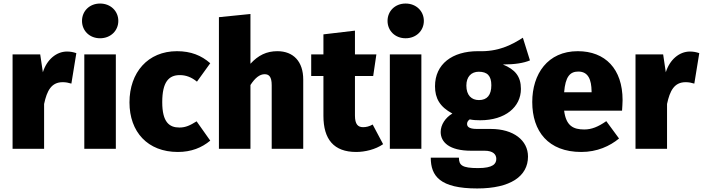

<svg xmlns="http://www.w3.org/2000/svg" viewBox="-20 -840 3968 1084"><path d="M358 -549C298 -549 244 -503 222 -432L207 -533H51V0H229V-253C245 -328 270 -376 334 -376C352 -376 366 -373 383 -368L411 -540C393 -546 378 -549 358 -549Z M545 -820C485 -820 443 -777 443 -722C443 -667 485 -624 545 -624C605 -624 648 -667 648 -722C648 -777 605 -820 545 -820ZM634 -533H456V0H634Z M979 -551C815 -551 711 -431 711 -262C711 -95 814 18 984 18C1060 18 1119 -6 1167 -46L1090 -155C1053 -132 1028 -120 993 -120C936 -120 896 -150 896 -263C896 -376 932 -416 995 -416C1029 -416 1060 -405 1092 -379L1167 -483C1117 -527 1058 -551 979 -551Z M1546 -551C1485 -551 1438 -528 1394 -480V-761L1216 -743V0H1394V-360C1420 -400 1446 -421 1474 -421C1498 -421 1514 -408 1514 -359V0H1692V-391C1692 -492 1637 -551 1546 -551Z M2084 -137C2065 -126 2047 -122 2030 -122C2001 -122 1984 -138 1984 -188V-411H2087L2105 -533H1984V-667L1806 -646V-533H1737V-411H1806V-186C1806 -53 1865 18 1991 18C2040 18 2100 4 2143 -26Z M2270 -820C2210 -820 2168 -777 2168 -722C2168 -667 2210 -624 2270 -624C2330 -624 2373 -667 2373 -722C2373 -777 2330 -820 2270 -820ZM2359 -533H2181V0H2359Z M2932 -627C2866 -585 2793 -547 2678 -551C2533 -551 2436 -478 2436 -353C2436 -285 2463 -237 2534 -199C2495 -176 2468 -136 2468 -95C2468 -37 2517 11 2640 11H2716C2764 11 2782 32 2782 57C2782 84 2765 109 2679 109C2589 109 2571 93 2571 50H2412C2412 154 2464 224 2674 224C2862 224 2961 155 2961 44C2961 -47 2880 -112 2751 -112H2673C2623 -112 2617 -128 2617 -141C2617 -151 2623 -160 2632 -166C2651 -162 2669 -161 2691 -161C2833 -161 2921 -236 2921 -338C2921 -409 2888 -448 2819 -476C2887 -476 2936 -484 2972 -499ZM2683 -435C2731 -435 2754 -412 2754 -359C2754 -303 2730 -275 2684 -275C2642 -275 2613 -302 2613 -357C2613 -407 2641 -435 2683 -435Z M3495 -275C3495 -451 3397 -551 3242 -551C3072 -551 2985 -422 2985 -264C2985 -99 3075 18 3262 18C3351 18 3423 -15 3475 -58L3403 -156C3357 -124 3320 -109 3279 -109C3217 -109 3176 -129 3165 -215H3492C3493 -233 3495 -258 3495 -275ZM3320 -319H3165C3172 -407 3198 -436 3245 -436C3302 -436 3319 -389 3320 -325Z M3875 -549C3815 -549 3761 -503 3739 -432L3724 -533H3568V0H3746V-253C3762 -328 3787 -376 3851 -376C3869 -376 3883 -373 3900 -368L3928 -540C3910 -546 3895 -549 3875 -549Z"/></svg>

Font: Fira Sans ExtraBold
Style: Regular
Weight: 800
Designer: bBox Type GmbH & Carrois Corporate GbR & Edenspiekermann AG
Foundry: bBox Type GmbH & Carrois Corporate GbR & Edenspiekermann AG
Version: Version 4.300;PS 004.300;hotconv 1.0.88;makeotf.lib2.5.64775